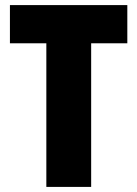

<svg xmlns="http://www.w3.org/2000/svg" viewBox="-20 -734 539 754"><path d="M338 0H162V-564H19V-714H480V-564H338Z"/></svg>

Font: Noto Sans Tamil Condensed Black
Style: Regular
Weight: 900
Width: 3
Designer: Jelle Bosma - Monotype Design Team
Foundry: Monotype Imaging Inc.
Version: Version 2.004; ttfautohint (v1.8.4.7-5d5b)